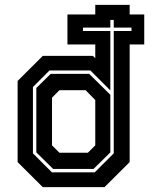

<svg xmlns="http://www.w3.org/2000/svg" viewBox="-20 -770 625 790"><path d="M156 0 52.5 -103V-437L156 -540H362L372 -530.5V-587H257.5V-710.5H372V-750H513.5V-710.5H573.5V-587H513.5V-103L410 0ZM198.5 -75 129.5 -143V-408L188.5 -466H347L434 -380V-143L365 -75ZM224.5 -141.5H341.5L372 -172V-358.5L332 -399H224.5L194 -368V-172ZM193.5 -61H370L448 -139V-642.5H521V-656.5H448V-688H434V-656.5H321.5V-642.5H434V-398L352 -480H183.5L115.5 -412V-139Z"/></svg>

Font: Tourney
Style: Bold
Weight: 700
Designer: Tyler Finck
Foundry: Etcetera Type Co
Version: Version 1.015